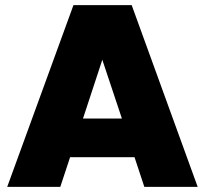

<svg xmlns="http://www.w3.org/2000/svg" viewBox="-20 -725 795 745"><path d="M540 0H747L491 -705H265L8 0H214L252 -115H502ZM453 -265H302L377 -493Z"/></svg>

Font: SVN-Poppins ExtraBold
Style: Regular
Weight: 800
Designer: Ninad Kale (Devanagari), Jonny Pinhorn (Latin)
Foundry: Indian Type Foundry
Version: Version 3.002 2017; ttfautohint (v1.8.3)